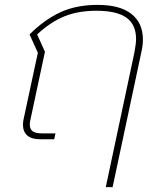

<svg xmlns="http://www.w3.org/2000/svg" viewBox="-20 -570 653 786"><path d="M530 -354Q537 -391 537 -410Q537 -470 497 -498Q457 -526 375 -526Q301 -526 244.5 -503.5Q188 -481 132 -429L164 -358L105 -82Q102 -70 102 -60Q102 -41 114 -32.5Q126 -24 152 -24H207L202 0H143Q109 0 91.5 -15.5Q74 -31 74 -60Q74 -71 77 -84L135 -354L101 -429Q161 -489 226.5 -519.5Q292 -550 380 -550Q471 -550 518 -513Q565 -476 565 -408Q565 -385 559 -358L441 196H413Z"/></svg>

Font: Prompt Thin
Style: Italic
Weight: 250
Italic angle: -12°
Designer: Katatrad Team
Foundry: CadsonDemak
Version: Version 1.001